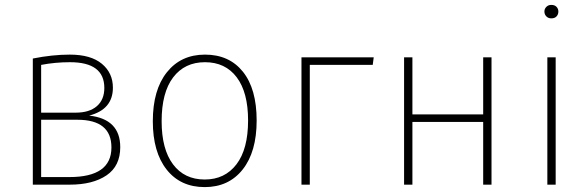

<svg xmlns="http://www.w3.org/2000/svg" viewBox="-20 -754 2402 784"><path d="M148 -31H264Q435 -31 435 -152Q435 -265 296 -265H148ZM266 -500Q205 -500 148 -489V-294H289Q345 -294 375.5 -320.5Q406 -347 406 -395Q406 -500 266 -500ZM344 -282Q471 -268 471 -153Q471 -76 415 -38Q359 0 265 0H114V-515Q194 -531 265 -531Q351 -531 396 -493.5Q441 -456 441 -396Q441 -307 344 -282Z M640 -259Q640 -145 686.5 -83Q733 -21 816 -21Q898 -21 945.5 -83Q993 -145 993 -262Q993 -377 946.5 -438.5Q900 -500 817 -500Q734 -500 687 -438Q640 -376 640 -259ZM817 -531Q916 -531 972 -461Q1028 -391 1028 -262Q1028 -134 971 -62Q914 10 816 10Q717 10 660.5 -61.5Q604 -133 604 -259Q604 -387 661.5 -459Q719 -531 817 -531Z M1211 0V-520H1506L1502 -489H1245V0Z M1953 -256H1664V0H1630V-520H1664V-287H1953V-520H1987V0H1953Z M2249 0H2215V-520H2249ZM2231 -734Q2245 -734 2252.5 -726Q2260 -718 2260 -707Q2260 -695 2252.5 -687Q2245 -679 2231 -679Q2219 -679 2211 -687Q2203 -695 2203 -707Q2203 -718 2211 -726Q2219 -734 2231 -734Z"/></svg>

Font: FiraSans
Style: Regular
Weight: 200
Designer: Carrois Corporate & Edenspiekermann AG
Foundry: Carrois Corporate GbR & Edenspiekermann AG
Version: Version 3.106;PS 003.106;hotconv 1.0.70;makeotf.lib2.5.58329